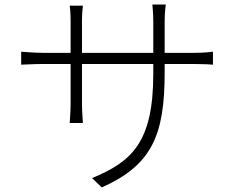

<svg xmlns="http://www.w3.org/2000/svg" viewBox="-20 -787 1040 843"><path d="M703 -555V-692C703 -731 707 -763 708 -767H649C649 -763 653 -731 653 -692V-555H340V-701C340 -732 344 -758 344 -762H286C287 -758 290 -729 290 -700V-555H168C131 -555 76 -560 73 -560V-503C78 -503 128 -506 168 -506H290V-329C290 -296 286 -251 286 -247H344C344 -250 340 -297 340 -329V-506H653V-463C653 -161 558 -77 384 -5L427 36C648 -63 703 -194 703 -470V-506H835C874 -506 911 -504 915 -503V-560C910 -559 874 -555 835 -555Z"/></svg>

Font: Spoqa Han Sans Neo Light
Style: Regular
Weight: 300
Designer: [Spoqa Han Sans Neo] Dong-huui Kim ___ Younghwa Kang ___ Yujin Lee ___ [Noto Sans] Ryoko NISHIZUKA ____ (kana & ideograp
Foundry: Spoqa (http://www.spoqa-han-sans.com)
Version: Version 1.100;hotconv 1.0.109;makeotfexe 2.5.65596